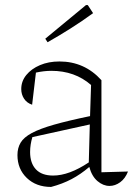

<svg xmlns="http://www.w3.org/2000/svg" viewBox="-20 -730 529 759"><path d="M182 9Q123 9 86 -26.5Q49 -62 49 -117Q49 -145 61.5 -166Q74 -187 105.5 -204Q137 -221 193 -237Q249 -253 336 -271L340 -394Q276 -450 183 -450Q154 -450 122 -443L107 -316Q86 -323 75 -340Q64 -357 64 -378Q64 -409 84 -433.5Q104 -458 138 -472.5Q172 -487 215 -487Q314 -487 381 -413V-49L486 -52Q475 -24 455 -9.5Q435 5 413 5Q388 5 365.5 -14Q343 -33 333 -70Q299 -41 263 -22Q227 -3 182 9ZM99 -129Q99 -85 122 -60.5Q145 -36 190 -36Q253 -36 331 -88L335 -238L108 -188Q99 -158 99 -129ZM168 -563 159 -577 320 -710H327L348 -678Q304 -646 259 -617.5Q214 -589 168 -563Z"/></svg>

Font: Piazzolla ExtraLight
Style: Regular
Weight: 200
Designer: Juan Pablo del Peral
Foundry: Huerta Tipografica
Version: Version 1.330